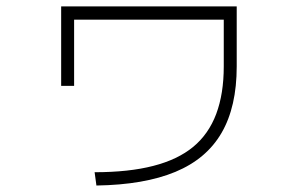

<svg xmlns="http://www.w3.org/2000/svg" viewBox="-20 -593 920 593"><path d="M272.2 -61.1Q377.8 -61.1 453.3 -80.6Q528.9 -100 576.7 -139.4Q624.4 -178.9 647.8 -241.1Q671.1 -303.3 671.1 -387.8V-532.2H208.9V-327.8H168.9V-573.3H711.1V-387.8Q711.1 -263.3 664.4 -182.8Q617.8 -102.2 521.7 -62.2Q425.6 -22.2 277.8 -20Z"/></svg>

Font: Paperlogy 2 ExtraLight
Style: Regular
Weight: 250
Designer: redesigned by Lee Juim, glyphs from Gmarket Sans & Montserrat
Foundry: PT&
Version: Version 1.001